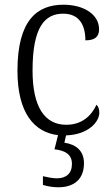

<svg xmlns="http://www.w3.org/2000/svg" viewBox="-20 -564 476 814"><path d="M227 230C294 230 336 196 336 128C336 74 301 48 253 41L260 10C354 7 401 -47 401 -86C401 -102 397 -112 389 -120C368 -74 328 -35 261 -35C169 -35 118 -111 118 -265C118 -450 170 -506 248 -506C317 -506 342 -456 342 -393C380 -393 400 -406 400 -440C400 -503 335 -544 249 -544C137 -544 54 -478 54 -264C54 -85 125 -3 226 9L211 69C257 74 285 91 285 131C285 172 260 192 221 192C203 192 184 188 162 183V220C184 227 208 230 227 230Z"/></svg>

Font: Noto Serif Thai SemiCondensed Light
Style: Regular
Weight: 300
Width: 4
Designer: Monotype Design Team
Foundry: Monotype Imaging Inc.
Version: Version 2.002